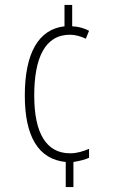

<svg xmlns="http://www.w3.org/2000/svg" viewBox="-20 -744 455 774"><path d="M271 -638V-724H240V-638C135 -626 80 -529 80 -359C80 -195 134 -102 245 -91V10H276V-91C302 -95 324 -101 339 -108V-144C315 -134 291 -126 263 -126C167 -126 118 -206 118 -359C118 -508 160 -604 262 -604C282 -604 305 -598 326 -588L339 -620C320 -630 297 -637 271 -638Z"/></svg>

Font: Noto Sans Sinhala UI ExtraCondensed ExtraLight
Style: Regular
Weight: 200
Width: 2
Designer: Jelle Bosma - Monotype Design Team
Foundry: Monotype Imaging Inc.
Version: Version 2.006